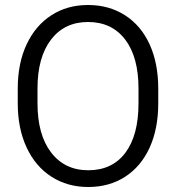

<svg xmlns="http://www.w3.org/2000/svg" viewBox="-20 -738 704 768"><path d="M333 10Q250 10 186 -31Q122 -72 86.5 -148Q51 -224 51 -325V-383Q51 -485 86.5 -560.5Q122 -636 185.5 -677Q249 -718 332 -718Q416 -718 480 -677Q544 -636 578.5 -560.5Q613 -485 613 -383V-325Q613 -223 578.5 -147.5Q544 -72 480.5 -31Q417 10 333 10ZM332 -650Q238 -650 184 -579.5Q130 -509 130 -384V-325Q130 -199 184.5 -128Q239 -57 333 -57Q429 -57 481.5 -127Q534 -197 534 -325V-384Q534 -510 480.5 -580Q427 -650 332 -650Z"/></svg>

Font: Freesentation 4 Regular
Style: Regular
Weight: 400
Designer: glyphs from Roboto by Christian Robertson / Hangul glyphs from Noto Sans CJK(Source Han Sans) by Jang Soo-young and Kang
Foundry: PT&
Version: Version 2.001